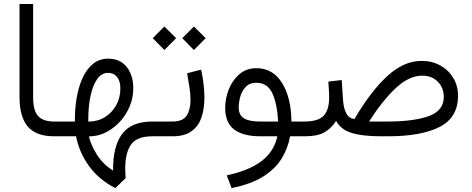

<svg xmlns="http://www.w3.org/2000/svg" viewBox="-20 -685 2374 965"><path d="M78.1 -665H146.5V-198.2Q146.5 -127.4 172.4 -100.8Q198.2 -74.2 251.5 -74.2H268.1V0H251.5Q162.1 0 120.1 -48.3Q78.1 -96.7 78.1 -198.2Z M248.5 0V-74.2H356.4V-86.4Q356.4 -140.1 365.5 -193.8Q374.5 -247.6 394.5 -292Q414.6 -336.4 446.5 -363.3Q478.5 -390.1 524.4 -390.1Q583.5 -390.1 616.7 -348.6Q649.9 -307.1 649.9 -240.7Q649.9 -194.3 632.1 -151.1Q614.3 -107.9 583 -73.7Q551.8 -39.6 511.7 -19.5Q471.7 0.5 426.8 0.5Q436 42 466.6 91.3Q497.1 140.6 548.3 172.4Q546.9 52.7 593 -10.7Q639.2 -74.2 746.6 -74.2H766.1V0H745.6Q669.4 0 639.4 40.5Q609.4 81.1 609.4 164.1Q609.4 173.8 610.1 186.5Q610.8 199.2 611.3 210.4L559.6 260.3Q475.6 217.3 426.3 147.9Q377 78.6 362.3 0ZM523.4 -318.8Q490.7 -318.8 468.5 -287.6Q446.3 -256.3 435.1 -203.6Q423.8 -150.9 423.8 -86.9V-73.7Q470.2 -73.7 506.6 -95.9Q543 -118.2 564 -156.2Q585 -194.3 585 -240.7Q585 -276.9 568.6 -297.9Q552.2 -318.8 523.4 -318.8Z M954.6 -551.8 1013.7 -493.2 954.6 -433.6 896 -493.2ZM806.2 -551.8 865.2 -493.2 806.2 -433.6 747.6 -493.2ZM746.6 -74.2H846.7Q898.9 -74.2 918.2 -104Q937.5 -133.8 937.5 -181.6Q937.5 -211.4 932.1 -246.8Q926.8 -282.2 920.4 -316.9L991.2 -335Q1007.3 -258.8 1007.3 -193.8Q1007.3 -136.7 991.9 -93Q976.6 -49.3 941.4 -24.7Q906.2 0 847.7 0H746.6Z M1268.6 -342.3Q1350.6 -342.3 1397 -269Q1443.4 -195.8 1444.8 -74.2H1510.7V0H1438Q1427.2 60.5 1395.3 112.3Q1363.3 164.1 1302.5 202.4Q1241.7 240.7 1144 260.3L1119.6 196.3Q1229 173.3 1293 125.7Q1356.9 78.1 1374 0H1289.6Q1201.2 0 1156.5 -34.4Q1111.8 -68.8 1111.8 -142.6Q1111.8 -189.9 1129.9 -235.8Q1147.9 -281.7 1183.1 -312Q1218.3 -342.3 1268.6 -342.3ZM1284.7 -74.2H1377.9Q1373 -164.1 1348.6 -216.6Q1324.2 -269 1267.6 -269Q1234.4 -269 1215.1 -248.5Q1195.8 -228 1187.7 -199.2Q1179.7 -170.4 1179.7 -145.5Q1179.7 -106.9 1205.8 -90.6Q1231.9 -74.2 1284.7 -74.2Z M1761.7 -86.9Q1841.8 -224.1 1925.3 -301.5Q2008.8 -378.9 2098.6 -378.9Q2152.3 -378.9 2193.6 -355.7Q2234.9 -332.5 2258.5 -292.7Q2282.2 -252.9 2282.2 -203.1Q2281.7 -94.2 2189.7 -47.1Q2097.7 0 1929.2 0H1895Q1798.8 0 1745.1 -17.6Q1691.4 -35.2 1669.4 -77.6Q1643.6 -37.6 1608.4 -18.8Q1573.2 0 1513.7 0H1491.2L1491.7 -74.2H1514.2Q1582.5 -75.2 1608.4 -105.2Q1634.3 -135.3 1634.3 -193.8Q1634.3 -215.8 1632.8 -234.4Q1631.3 -252.9 1630.4 -274.9L1697.3 -282.7L1704.6 -176.3Q1707.5 -139.6 1720.9 -114.5Q1734.4 -89.4 1761.7 -86.9ZM2102.5 -304.7Q2034.7 -304.7 1967.3 -240.5Q1899.9 -176.3 1835 -74.2H1927.2Q2058.6 -74.2 2134.5 -101.3Q2210.4 -128.4 2210.4 -197.8Q2210.4 -244.1 2180.4 -274.4Q2150.4 -304.7 2102.5 -304.7Z"/></svg>

Font: Vazirmatn UI NL Light
Style: Regular
Weight: 300
Designer: Saber Rastikerdar
Foundry: Saber Rastikerdar
Version: Version 33.003